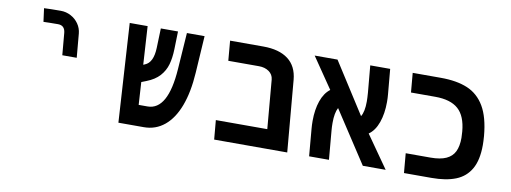

<svg xmlns="http://www.w3.org/2000/svg" viewBox="-53 -888 3107 1167"><g transform="rotate(10 1500.0 -304.5)"><path d="M245 -609Q223.5 -609 187.2 -608.5Q151 -608 141.5 -607L152.5 -524.5Q159.5 -525 190.5 -525.5Q221.5 -526 242 -526Q284 -526 288.5 -481L300.5 -344.5H389.5L376.5 -492Q373.5 -524.5 355 -551.2Q336.5 -578 307.2 -593.5Q278 -609 245 -609Z M670 -609H780.5L795 -373L804.5 -377Q855 -397 858 -488.5L862 -609H968L965 -498.5Q963.5 -445 952 -404.2Q940.5 -363.5 911.5 -331.2Q882.5 -299 831 -279L801.5 -267.5L810 -128H864.5Q990 -128 1007.5 -384.5L1023 -609H1132L1117.5 -380Q1110 -260.5 1078 -175.2Q1046 -90 991.5 -45Q937 0 864 0H707.5Z M1288 -118.5H1605.5L1579.5 -420Q1576.5 -451 1551.2 -468.8Q1526 -486.5 1489.5 -486.5H1300L1289.5 -609H1494.5Q1592.5 -609 1648 -567Q1703.5 -525 1711 -442L1749.5 0H1298.5Z M1989.5 -225Q1989.5 -200 1991.5 -178L2007 0H1884.5L1870 -168Q1868 -190 1868 -216.5Q1868 -285.5 1886.5 -339Q1905 -392.5 1941 -419.5L1811.5 -609H1952.5L2153 -295.5Q2172 -325 2172 -389Q2172 -410.5 2169.5 -443L2154.5 -609H2277.5L2291.5 -453Q2293.5 -432.5 2293.5 -407Q2293.5 -335.5 2274 -280.5Q2254.5 -225.5 2217 -199.5L2357 0H2216L2007 -319.5Q1989.5 -287.5 1989.5 -225Z M2459.5 -120.5H2612.5Q2672.5 -120.5 2708.8 -137Q2745 -153.5 2761 -186.5Q2777 -219.5 2777 -271Q2777 -283 2775 -310Q2767 -404.5 2719.2 -447Q2671.5 -489.5 2576.5 -489.5H2427L2416.5 -609H2590Q2689 -609 2755.5 -581Q2822 -553 2861 -486.8Q2900 -420.5 2910 -306.5Q2912.5 -273 2912.5 -250.5Q2912.5 -158.5 2881 -103.2Q2849.5 -48 2789.5 -24Q2729.5 0 2639.5 0H2470Z"/></g></svg>

Font: JuliaMono
Style: Bold Italic
Weight: 700
Italic angle: -9°
Monospace: yes
Designer: cormullion
Foundry: corm
Version: Version 0.057; ttfautohint (v1.8.4)